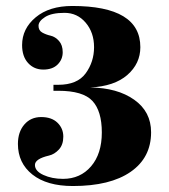

<svg xmlns="http://www.w3.org/2000/svg" viewBox="-20 -607 566 643"><path d="M222 -587Q450 -587 450 -449Q450 -394 406.5 -356Q363 -318 282 -314Q373 -313 429.5 -273Q486 -233 486 -164Q486 -79 417.5 -31.5Q349 16 224 16Q137 16 88.5 -22.5Q40 -61 40 -125Q40 -165 61.5 -190Q83 -215 118 -215Q153 -215 172.5 -196Q192 -177 192 -149.5Q192 -122 177 -106Q162 -90 144 -86Q97 -75 97 -54.5Q97 -34 125.5 -21Q154 -8 191 -8Q249 -8 285 -50Q321 -92 321 -163.5Q321 -235 289.5 -269Q258 -303 175 -303H159V-323H175Q239 -323 267 -361.5Q295 -400 295 -449Q295 -498 267 -531Q239 -564 196 -564Q153 -564 131 -550Q109 -536 109 -520.5Q109 -505 121.5 -498Q134 -491 149.5 -487.5Q165 -484 177.5 -470Q190 -456 190 -432Q190 -408 173 -391Q156 -374 125 -374Q94 -374 74 -396Q54 -418 54 -456Q54 -511 99.5 -549Q145 -587 222 -587Z"/></svg>

Font: Rozha One
Style: Regular
Weight: 400
Designer: Tim Donaldson, Indian Type Foundry
Foundry: Indian Type Foundry
Version: Version 1.301;PS 1.0;hotconv 1.0.78;makeotf.lib2.5.61930; tt